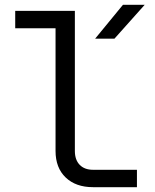

<svg xmlns="http://www.w3.org/2000/svg" viewBox="-20 -775 640 795"><path d="M365 0Q294 0 252 -40Q210 -80 210 -150V-658H43V-730H290V-150Q290 -113 310 -92.5Q330 -72 365 -72H547V0ZM454 -615H374L489 -755H579Z"/></svg>

Font: JetBrains Mono Semi Light
Style: Regular
Weight: 350
Monospace: yes
Designer: Philipp Nurullin, Konstantin Bulenkov
Foundry: JetBrains
Version: 2.002